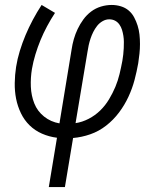

<svg xmlns="http://www.w3.org/2000/svg" viewBox="-20 -550 640 775"><path d="M177 205 210 6Q178 2 149.5 -10.5Q121 -23 99.5 -44Q78 -65 64.5 -93Q51 -121 45 -151.5Q39 -182 39.5 -215Q40 -248 45 -280Q50 -312 60 -344.5Q70 -377 83 -408Q96 -439 112.5 -470Q129 -501 148 -530L202 -498Q185 -472 170 -444Q155 -416 143.5 -388Q132 -360 123 -330.5Q114 -301 109 -272Q103 -236 104.5 -200Q106 -164 118.5 -132.5Q131 -101 158 -79.5Q185 -58 220 -52L269 -350Q272 -371 278 -392Q284 -413 293.5 -433Q303 -453 316.5 -471.5Q330 -490 348 -503.5Q366 -517 387.5 -523.5Q409 -530 431 -530Q450 -530 468 -524.5Q486 -519 499.5 -507.5Q513 -496 521.5 -480Q530 -464 535.5 -446.5Q541 -429 543 -410.5Q545 -392 545 -372.5Q545 -353 543 -334Q541 -315 538 -295Q532 -261 523 -227Q514 -193 498.5 -159.5Q483 -126 460.5 -96Q438 -66 408.5 -43Q379 -20 344.5 -8Q310 4 275 7L242 205ZM285 -53Q312 -57 338 -70.5Q364 -84 384.5 -104Q405 -124 420 -149Q435 -174 445.5 -199Q456 -224 462.5 -251Q469 -278 474 -305Q476 -317 477.5 -330Q479 -343 479.5 -355.5Q480 -368 480 -380.5Q480 -393 478 -405.5Q476 -418 472.5 -429.5Q469 -441 462 -451Q455 -461 444.5 -466.5Q434 -472 421 -472Q407 -472 394 -464.5Q381 -457 372 -445.5Q363 -434 356.5 -421Q350 -408 345.5 -394.5Q341 -381 338 -367.5Q335 -354 333 -340Z"/></svg>

Font: Iosevka Slab LtExObl
Style: Regular
Weight: 300
Width: 7
Italic angle: -9°
Monospace: yes
Designer: Belleve Invis
Foundry: Belleve Invis
Version: Version 11.1.0; ttfautohint (v1.8.3)